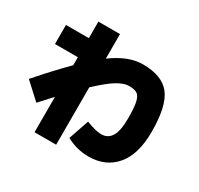

<svg xmlns="http://www.w3.org/2000/svg" viewBox="-178 -1019 1356 1308"><g transform="rotate(30 500.0 -365.0)"><path d="M465 -15 520 -175Q594 -145 640 -145Q691 -145 718 -188Q745 -231 745 -330Q745 -417 735.5 -457.5Q726 -498 705 -511.5Q684 -525 640 -525Q601 -525 548 -493Q495 -461 410 -381V70H240V-208Q179 -143 150 -110L25 -225Q141 -358 240 -457V-520H60V-670H240V-800H410V-607Q536 -700 650 -700Q800 -700 865 -617.5Q930 -535 930 -330Q930 -154 852 -62Q774 30 640 30Q548 30 465 -15Z"/></g></svg>

Font: M PLUS 1p Black
Style: Regular
Weight: 900
Version: Version 1.061